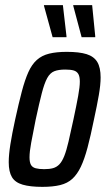

<svg xmlns="http://www.w3.org/2000/svg" viewBox="-20 -720 420 748"><path d="M145 8Q98 8 68.5 -0.5Q39 -9 26.5 -30Q14 -51 14 -88Q14 -117 20.5 -158Q27 -199 39 -254Q53 -318 65 -363.5Q77 -409 90.5 -439Q104 -469 123.5 -486.5Q143 -504 171.5 -511Q200 -518 240 -518Q289 -518 317.5 -509Q346 -500 359 -478.5Q372 -457 372 -418Q372 -390 365 -349.5Q358 -309 346 -254Q333 -190 321 -145Q309 -100 295 -70.5Q281 -41 262 -23.5Q243 -6 214.5 1Q186 8 145 8ZM152 -61Q173 -61 187 -65Q201 -69 211.5 -80Q222 -91 230.5 -112.5Q239 -134 247 -168.5Q255 -203 266 -254Q278 -310 284.5 -346Q291 -382 291 -402Q291 -422 285 -432Q279 -442 267 -445.5Q255 -449 234 -449Q208 -449 191.5 -442.5Q175 -436 164 -416Q153 -396 143 -357.5Q133 -319 119 -254Q108 -199 101.5 -164Q95 -129 95 -107Q95 -88 100.5 -78Q106 -68 119 -64.5Q132 -61 152 -61ZM185 -575 152 -695 151 -700H225L239 -579V-575ZM298 -575 266 -695 265 -700H339L351 -579V-575Z"/></svg>

Font: Saira ExtraCondensed Medium
Style: Italic
Weight: 500
Width: 2
Italic angle: -12°
Designer: Hector Gatti with collaboration of the Omnibus-Type team
Foundry: Omnibus-Type
Version: Version 1.101